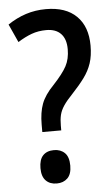

<svg xmlns="http://www.w3.org/2000/svg" viewBox="-53 -760 473 808"><g transform="rotate(-5 183.5 -356.5)"><path d="M112 -241Q112 -293 125.5 -329Q139 -365 176 -403Q217 -447 233 -477Q249 -507 249 -548Q249 -591 227.5 -613.5Q206 -636 166 -636Q132 -636 103.5 -625.5Q75 -615 45 -596L10 -673Q47 -698 87 -711Q127 -724 172 -724Q256 -724 301 -679.5Q346 -635 346 -555Q346 -512 335.5 -480.5Q325 -449 304 -420.5Q283 -392 252 -359Q227 -333 214 -313.5Q201 -294 196.5 -275Q192 -256 192 -230V-210H112ZM91 -59Q91 -95 107.5 -112.5Q124 -130 154 -130Q182 -130 199.5 -113Q217 -96 217 -59Q217 -23 199.5 -6Q182 11 154 11Q125 11 108 -6.5Q91 -24 91 -59Z"/></g></svg>

Font: Noto Sans Lao Looped UI Cond Med
Style: Regular
Weight: 500
Width: 3
Designer: Mark Frömberg, Ben Mitchell
Foundry: The Fontpad Ltd
Version: Version 1.001; ttfautohint (v1.8.4.7-5d5b)